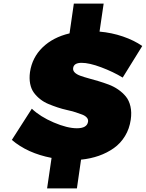

<svg xmlns="http://www.w3.org/2000/svg" viewBox="-20 -884 812 1069"><path d="M45.9 -105 157.2 -278.8Q203.6 -234.4 279.1 -202.1Q354.5 -169.9 408.2 -169.9Q464.4 -169.9 470.2 -206.1Q472.2 -219.2 463.4 -229.2Q454.6 -239.3 438.2 -245.8Q421.9 -252.4 399.7 -259.3Q377.4 -266.1 352.1 -271.7Q326.7 -277.3 300.3 -286.1Q273.9 -294.9 249.3 -305.2Q224.6 -315.4 203.9 -331.8Q183.1 -348.1 168.5 -368.2Q153.8 -388.2 147.9 -417.7Q142.1 -447.3 147 -482.9Q159.2 -564 217 -620.1Q274.9 -676.3 367.2 -698.2L391.1 -863.8H557.1L534.2 -708Q602.1 -702.1 664.1 -680.9Q726.1 -659.7 772 -627.9L663.1 -452.1Q609.9 -484.4 543.5 -509.3Q477.1 -534.2 434.1 -534.2Q391.1 -534.2 387.2 -504.9Q385.3 -491.2 396 -480.5Q406.7 -469.7 426.8 -462.4Q446.8 -455.1 472.9 -448Q499 -440.9 527.8 -432.4Q556.6 -423.8 585.2 -413.1Q613.8 -402.3 638.4 -385.3Q663.1 -368.2 680.9 -346.4Q698.7 -324.7 706.3 -291.5Q713.9 -258.3 708 -217.8Q700.7 -167 676 -126.5Q651.4 -85.9 613.8 -59.3Q576.2 -32.7 530.3 -16.6Q484.4 -0.5 431.2 4.9L408.2 165H242.2L267.1 -4.9Q132.8 -30.8 45.9 -105Z"/></svg>

Font: Trueno Black
Style: Italic
Weight: 900
Designer: Julieta Ulanovsky
Foundry: Julieta Ulanovsky
Version: Version 3.001b | FøM Fix